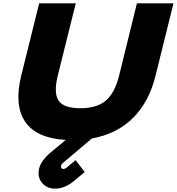

<svg xmlns="http://www.w3.org/2000/svg" viewBox="-20 -830 1060 1151"><path d="M1020 -810.1 912.1 -375Q874 -219.7 777.6 -123.3Q681.2 -26.9 530.8 0L355 148.9Q348.1 153.8 346.2 164.1Q344.2 171.4 348.1 177.2Q352.1 183.1 358.9 183.1Q369.1 183.1 377 176.8L433.1 129.9L487.8 201.2Q433.1 247.6 418.9 258.8Q368.7 298.3 315.9 300.8Q265.1 303.2 234.4 268.8Q203.6 234.4 213.9 184.1Q222.2 135.7 286.1 82L374 8.8Q197.3 -1.5 130.6 -100.8Q64 -200.2 106.9 -375L214.8 -810.1H434.1L326.2 -376Q300.8 -272.9 331.1 -227.1Q361.3 -181.2 461.9 -181.2Q561.5 -181.2 615 -227.5Q668.5 -273.9 693.8 -376L800.8 -810.1Z"/></svg>

Font: Sinkin Sans 900 X Black Italic
Style: Regular
Weight: 950
Italic angle: -112°
Designer: Keith Bates
Foundry: K-Type
Version: Sinkin Sans (version 1.0)  by Keith Bates   •   © 2014   www